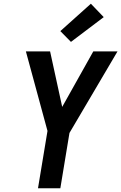

<svg xmlns="http://www.w3.org/2000/svg" viewBox="-20 -1011 651 1031"><path d="M184 0 235 -308 119 -735H249L314 -437L481 -735H611L353 -297L304 0ZM361 -786 304 -844 468 -991 537 -919Z"/></svg>

Font: Iosevka Extended
Style: Bold Italic
Weight: 700
Width: 7
Italic angle: -9°
Monospace: yes
Designer: Belleve Invis
Foundry: Belleve Invis
Version: Version 32.5.0; ttfautohint (v1.8.4)